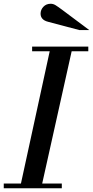

<svg xmlns="http://www.w3.org/2000/svg" viewBox="-26 -1002 495 1022"><path d="M80 0 244 -754H361L193 0ZM-6 0V-25H303V0ZM145 -729V-754H444V-729ZM396 -842 230 -886Q210 -891 200 -902Q190 -913 190 -929Q190 -950 205 -966Q220 -982 244 -982Q257 -982 269.5 -974.5Q282 -967 310 -946L449 -842Z"/></svg>

Font: Libre Bodoni
Style: Italic
Weight: 400
Italic angle: -13°
Designer: Pablo Impallari, Rodrigo Fuenzalida
Foundry: Impallari Type
Version: Version 2.005;gftools[0.9.23]